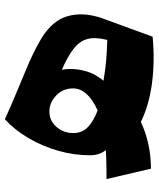

<svg xmlns="http://www.w3.org/2000/svg" viewBox="48 -682 645 781"><g transform="rotate(-90 370.5 -291.5)"><path d="M275.9 -594.2Q334 -567.9 384 -547.1Q434.1 -526.4 477.1 -508.3Q551.3 -477.5 601.6 -447.5Q651.9 -417.5 677.2 -378.7Q702.6 -339.8 702.6 -282.2Q702.6 -262.2 697.5 -236.8Q692.4 -211.4 683.1 -188.5L611.8 6.8Q515.6 16.1 425.3 4.6Q335 -6.8 265.1 -41Q176.3 0 74.7 0L32.7 -180.7Q48.3 -180.7 72 -180.9Q95.7 -181.2 117.9 -181.9Q140.1 -182.6 150.4 -183.6Q129.4 -209.5 129.4 -248Q129.4 -313.5 147.9 -377.9Q166.5 -442.4 199.5 -498.5Q232.4 -554.7 275.9 -594.2ZM312 -216.8Q401.4 -257.8 401.4 -316.9Q401.4 -358.4 372.3 -385.7Q343.3 -413.1 308.1 -413.1Q269.5 -413.1 244.6 -384Q219.7 -355 219.7 -315.9Q219.7 -280.3 243.4 -257.1Q267.1 -233.9 312 -216.8ZM432.6 -192.9Q480 -185.1 518.1 -181.9Q556.2 -178.7 598.6 -177.7Q610.8 -225.6 602.5 -257.6Q594.2 -289.6 563.7 -313.7Q533.2 -337.9 477.5 -362.3Q480.5 -344.7 480.5 -328.1Q480.5 -293.9 470.2 -260.3Q460 -226.6 432.6 -192.9Z"/></g></svg>

Font: Pinar DS2-Bold
Style: Regular
Weight: 700
Designer: Amin Abedi
Version: Version 2.000